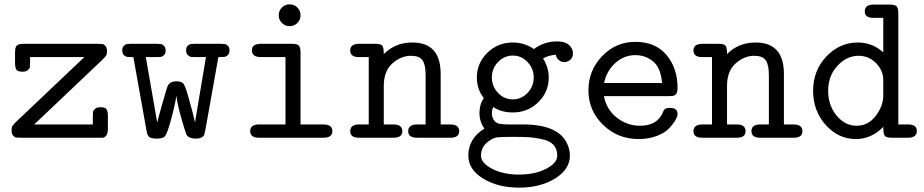

<svg xmlns="http://www.w3.org/2000/svg" viewBox="-20 -632 4240 881"><path d="M33 -34Q33 -47 36.5 -53Q40 -59 55 -74L367 -370H118V-344Q118 -331 117 -324Q116 -317 107.5 -310Q99 -303 83 -303Q60 -303 54.5 -313.5Q49 -324 49 -344V-390Q49 -415 57 -423Q65 -431 90 -431H430Q443 -431 450 -430Q457 -429 464 -421Q471 -413 471 -397Q471 -384 467.5 -378Q464 -372 449 -357L137 -61H406V-99Q406 -112 407 -119Q408 -126 416.5 -133Q425 -140 441 -140Q464 -140 469.5 -129.5Q475 -119 475 -99V-41Q475 -6 453 0H74Q61 0 54 -1Q47 -2 40 -10Q33 -18 33 -34Z M541 -401Q541 -415 548.5 -422Q556 -429 563 -430Q570 -431 583 -431H698Q711 -431 718 -430Q725 -429 732.5 -421.5Q740 -414 740 -400Q740 -386 732.5 -379Q725 -372 718 -371Q711 -370 698 -370H649L701 -72H702Q705 -86 725.5 -158.5Q746 -231 749 -237Q760 -259 789 -259Q814 -259 822.5 -247Q831 -235 845 -185Q869 -101 874 -72H875L925 -370H876Q863 -370 856 -371Q849 -372 841.5 -379.5Q834 -387 834 -401Q834 -415 841.5 -422Q849 -429 856 -430Q863 -431 876 -431H991Q1004 -431 1011 -430Q1018 -429 1025.5 -422Q1033 -415 1033 -401Q1033 -386 1025.5 -379Q1018 -372 1009.5 -371Q1001 -370 982 -370L922 -34Q919 -20 917 -13.5Q915 -7 905 -1.5Q895 4 878 4Q848 4 836 -13Q831 -24 812 -90Q793 -156 790 -190H789Q783 -148 760 -66Q746 -18 737 -7Q728 4 699 4Q684 4 675 1.5Q666 -1 661.5 -7Q657 -13 655.5 -18Q654 -23 652 -34L592 -370Q573 -370 564.5 -371Q556 -372 548.5 -379Q541 -386 541 -401Z M1128 -30Q1128 -61 1169 -61H1290V-370H1177Q1136 -370 1136 -401Q1136 -431 1177 -431H1319Q1344 -431 1351.5 -422.5Q1359 -414 1359 -390V-61H1464Q1505 -61 1505 -30Q1505 0 1464 0H1169Q1128 0 1128 -30ZM1273.5 -526.5Q1259 -541 1259 -562Q1259 -583 1273.5 -597.5Q1288 -612 1309 -612Q1330 -612 1344.5 -597.5Q1359 -583 1359 -562Q1359 -541 1344.5 -526.5Q1330 -512 1309 -512Q1288 -512 1273.5 -526.5Z M1587 -30Q1587 -61 1628 -61H1672V-370H1627Q1587 -370 1587 -400Q1587 -431 1628 -431H1701Q1729 -431 1735 -421.5Q1741 -412 1741 -384Q1794 -437 1872 -437Q2002 -437 2002 -293V-61H2046Q2087 -61 2087 -30Q2087 0 2047 0H1894Q1853 0 1853 -30Q1853 -61 1894 -61H1933V-288Q1933 -335 1918.5 -355.5Q1904 -376 1866 -376Q1820 -376 1780.5 -341Q1741 -306 1741 -238V-61H1785Q1826 -61 1826 -30Q1826 0 1786 0H1627Q1587 0 1587 -30Z M2129 82Q2129 3 2203 -42Q2180 -73 2180 -114Q2180 -153 2200 -182Q2168 -223 2168 -277Q2168 -342 2216 -389.5Q2264 -437 2333 -437Q2386 -437 2430 -407Q2477 -442 2536 -442Q2573 -442 2591 -425.5Q2609 -409 2609 -388Q2609 -368 2596.5 -357.5Q2584 -347 2569 -347Q2558 -347 2546 -355Q2534 -363 2530 -381Q2497 -378 2472 -364Q2498 -321 2498 -277Q2498 -210 2450 -163Q2402 -116 2333 -116Q2280 -116 2243 -141Q2237 -126 2237 -113Q2237 -92 2249 -77Q2261 -63 2282 -63Q2290 -61 2311 -61H2381Q2472 -61 2526 -32Q2561 -13 2578 18.5Q2595 50 2595 82Q2595 145 2527 187Q2459 229 2362 229Q2265 229 2197 187.5Q2129 146 2129 82ZM2187 82Q2187 116 2238 142.5Q2289 169 2362 169Q2435 169 2486 142.5Q2537 116 2537 82Q2537 52 2520 33Q2503 14 2467 6.5Q2431 -1 2406 -2.5Q2381 -4 2335 -4Q2278 -4 2262 -2Q2246 0 2228 12Q2187 38 2187 82ZM2237 -276Q2237 -236 2265 -206Q2293 -176 2333 -176Q2372 -176 2400.5 -205.5Q2429 -235 2429 -277Q2429 -317 2401 -347Q2373 -377 2333 -377Q2294 -377 2265.5 -347.5Q2237 -318 2237 -276Z M2895 -440Q2988 -440 3038.5 -379.5Q3089 -319 3089 -228Q3089 -215 3086 -207Q3083 -199 3076.5 -195.5Q3070 -192 3064.5 -191.5Q3059 -191 3049 -191H2751Q2763 -129 2810.5 -92Q2858 -55 2917 -55Q2995 -55 3021 -115Q3026 -129 3033 -133Q3040 -137 3054 -137Q3089 -137 3089 -109Q3089 -98 3079 -80.5Q3069 -63 3049.5 -42.5Q3030 -22 2993 -8Q2956 6 2910 6Q2814 6 2747 -59.5Q2680 -125 2680 -217Q2680 -309 2743 -374.5Q2806 -440 2895 -440ZM2752 -251H3018Q3012 -321 2977 -350Q2942 -379 2895 -379Q2843 -379 2803 -342.5Q2763 -306 2752 -251Z M3162 -30Q3162 -61 3203 -61H3247V-370H3202Q3162 -370 3162 -400Q3162 -431 3203 -431H3276Q3304 -431 3310 -421.5Q3316 -412 3316 -384Q3369 -437 3447 -437Q3577 -437 3577 -293V-61H3621Q3662 -61 3662 -30Q3662 0 3622 0H3469Q3428 0 3428 -30Q3428 -61 3469 -61H3508V-288Q3508 -335 3493.5 -355.5Q3479 -376 3441 -376Q3395 -376 3355.5 -341Q3316 -306 3316 -238V-61H3360Q3401 -61 3401 -30Q3401 0 3361 0H3202Q3162 0 3162 -30Z M3711 -215Q3711 -309 3772 -373Q3833 -437 3916 -437Q3982 -437 4033 -392V-550H3988Q3948 -550 3948 -580Q3948 -611 3989 -611H4062Q4087 -611 4094.5 -602.5Q4102 -594 4102 -570V-61H4147Q4187 -61 4187 -31Q4187 0 4146 0H4073Q4045 0 4039 -10Q4033 -20 4033 -50Q3979 6 3907 6Q3827 6 3769 -58.5Q3711 -123 3711 -215ZM3780 -215Q3780 -149 3818.5 -102Q3857 -55 3911 -55Q3964 -55 3998.5 -100.5Q4033 -146 4033 -194V-265Q4033 -308 4000 -342Q3967 -376 3920 -376Q3865 -376 3822.5 -330Q3780 -284 3780 -215Z"/></svg>

Font: CMU Typewriter Text
Style: Regular
Weight: 500
Monospace: yes
Version: Version 0.7.0